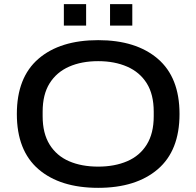

<svg xmlns="http://www.w3.org/2000/svg" viewBox="-20 -891 943 923"><path d="M287 -768V-871H394V-768ZM509 -768V-871H616V-768ZM452 12Q269 12 165 -77.5Q61 -167 61 -343Q61 -519 165 -608.5Q269 -698 452 -698Q634 -698 738.5 -608.5Q843 -519 843 -343Q843 -167 738.5 -77.5Q634 12 452 12ZM452 -90Q531 -90 591.5 -116Q652 -142 685.5 -196Q719 -250 719 -332V-354Q719 -437 685.5 -490.5Q652 -544 591.5 -570.5Q531 -597 452 -597Q372 -597 312 -570.5Q252 -544 218.5 -490.5Q185 -437 185 -354V-332Q185 -250 218.5 -196Q252 -142 312 -116Q372 -90 452 -90Z"/></svg>

Font: Archivo SemiExpanded Medium
Style: Regular
Weight: 500
Width: 6
Designer: Hector Gatti
Foundry: Omnibus-Type
Version: Version 2.001; ttfautohint (v1.8.3)